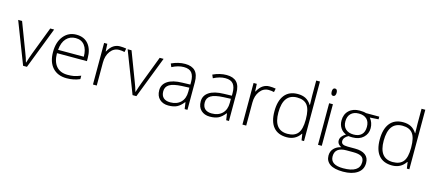

<svg xmlns="http://www.w3.org/2000/svg" viewBox="-65 -1443 5354 2367"><g transform="rotate(15 2612.0 -260.0)"><path d="M205.1 0 0 -530.8H49.8L187 -169.9Q214.4 -100.6 228 -48.8H231Q251 -115.2 272 -170.9L409.2 -530.8H459L253.9 0Z M570.8 -301.8H898.9Q898.9 -394 858.9 -446Q818.8 -498 745.1 -498Q671.4 -498 625 -447.5Q578.6 -397 570.8 -301.8ZM950.2 -297.9V-258.8H567.9Q568.8 -149.4 618.9 -91.8Q668.9 -34.2 762.2 -34.2Q807.6 -34.2 842 -40.5Q876.5 -46.9 929.2 -67.9V-23.9Q851.6 9.8 762.2 9.8Q646.5 9.8 581.8 -61.5Q517.1 -132.8 517.1 -260.7Q517.1 -388.7 579.8 -464.8Q642.6 -541 742.2 -541Q841.8 -541 896 -475.6Q950.2 -410.2 950.2 -297.9Z M1377.9 -534.2 1368.7 -487.8Q1335.4 -496.1 1299.8 -496.1Q1231.9 -496.1 1188.5 -438.5Q1145 -380.9 1145 -293V0H1096.7V-530.8H1137.7L1142.6 -435.1H1146Q1178.7 -493.7 1215.8 -517.3Q1252.9 -541 1295.9 -541Q1338.9 -541 1377.9 -534.2Z M1602.1 0 1397 -530.8H1446.8L1584 -169.9Q1611.3 -100.6 1625 -48.8H1627.9Q1647.9 -115.2 1668.9 -170.9L1806.2 -530.8H1856L1650.9 0Z M2071.8 -34.2Q2156.7 -34.2 2205.8 -82.8Q2254.9 -131.3 2254.9 -217.8V-270L2162.1 -266.1Q2050.3 -260.7 2002.7 -231.2Q1955.1 -201.7 1955.1 -145.5Q1955.1 -89.4 1985.6 -61.8Q2016.1 -34.2 2071.8 -34.2ZM2155.8 -307.1 2256.8 -310.1V-345.2Q2256.8 -420.9 2226.3 -459.5Q2195.8 -498 2124.5 -498Q2053.2 -498 1974.1 -457L1956.1 -499Q2043.5 -540 2129.9 -540Q2216.3 -540 2259.5 -494.6Q2302.7 -449.2 2302.7 -353V0H2267.1L2254.9 -84H2251Q2210.9 -32.7 2168.7 -11.5Q2126.5 9.8 2058.6 9.8Q1990.7 9.8 1947.3 -30.3Q1903.8 -70.3 1903.8 -144.5Q1903.8 -218.8 1968.5 -261.7Q2033.2 -304.7 2155.8 -307.1Z M2601.6 -34.2Q2686.5 -34.2 2735.6 -82.8Q2784.7 -131.3 2784.7 -217.8V-270L2691.9 -266.1Q2580.1 -260.7 2532.5 -231.2Q2484.9 -201.7 2484.9 -145.5Q2484.9 -89.4 2515.4 -61.8Q2545.9 -34.2 2601.6 -34.2ZM2685.5 -307.1 2786.6 -310.1V-345.2Q2786.6 -420.9 2756.1 -459.5Q2725.6 -498 2654.3 -498Q2583 -498 2503.9 -457L2485.8 -499Q2573.2 -540 2659.7 -540Q2746.1 -540 2789.3 -494.6Q2832.5 -449.2 2832.5 -353V0H2796.9L2784.7 -84H2780.8Q2740.7 -32.7 2698.5 -11.5Q2656.2 9.8 2588.4 9.8Q2520.5 9.8 2477.1 -30.3Q2433.6 -70.3 2433.6 -144.5Q2433.6 -218.8 2498.3 -261.7Q2563 -304.7 2685.5 -307.1Z M3285.6 -534.2 3276.4 -487.8Q3243.2 -496.1 3207.5 -496.1Q3139.6 -496.1 3096.2 -438.5Q3052.7 -380.9 3052.7 -293V0H3004.4V-530.8H3045.4L3050.3 -435.1H3053.7Q3086.4 -493.7 3123.5 -517.3Q3160.6 -541 3203.6 -541Q3246.6 -541 3285.6 -534.2Z M3570.8 -497.1Q3394 -497.1 3393.6 -258.8Q3393.6 -33.2 3568.8 -33.2Q3658.7 -33.2 3700.7 -85.4Q3742.7 -137.7 3742.7 -257.8V-266.1Q3742.7 -389.2 3701.7 -443.1Q3660.6 -497.1 3570.8 -497.1ZM3567.9 -541Q3625.5 -541 3667.5 -520Q3709.5 -499 3742.7 -448.2H3745.6Q3742.7 -509.8 3742.7 -568.8V-759.8H3790.5V0H3758.8L3746.6 -81.1H3742.7Q3682.1 9.8 3570.8 9.8Q3459.5 9.8 3401.1 -58.6Q3342.8 -127 3342.8 -261.2Q3342.8 -395.5 3400.4 -468.3Q3458 -541 3567.9 -541Z M3992.7 -630.9Q3961.9 -630.9 3961.9 -677.7Q3961.9 -724.6 3993.2 -725.1Q4024.4 -725.1 4024.9 -678.2Q4024.9 -656.2 4016.4 -643.6Q4007.8 -630.9 3992.7 -630.9ZM4017.1 0H3968.8V-530.8H4017.1Z M4256.1 -466.8Q4219.7 -430.7 4219.7 -367.2Q4219.7 -303.7 4257.1 -269.8Q4294.4 -235.8 4358.9 -235.8Q4423.3 -235.8 4458.7 -269.5Q4494.1 -303.2 4494.1 -369.1Q4494.1 -435.1 4457.8 -469Q4421.4 -502.9 4356.9 -502.9Q4292.5 -502.9 4256.1 -466.8ZM4179.2 89.8Q4179.2 199.2 4341.8 199.2Q4550.8 199.2 4550.8 65.9Q4550.8 18.1 4518.1 -3.4Q4485.4 -24.9 4412.1 -24.9H4325.2Q4179.2 -24.9 4179.2 89.8ZM4245.1 -122.1Q4245.1 -96.7 4264.4 -85Q4283.7 -73.2 4329.1 -73.2H4421.9Q4508.3 -73.2 4554.2 -38.3Q4600.1 -3.4 4600.1 64.9Q4600.1 148.9 4532.2 194.6Q4464.4 240.2 4351.1 240.2Q4237.8 240.2 4182.9 201.7Q4127.9 163.1 4127.9 94.2Q4127.9 39.6 4161.9 3.4Q4195.8 -32.7 4253.9 -45.9Q4230 -56.2 4215.6 -75Q4201.2 -93.8 4201.2 -118.2Q4201.2 -171.4 4269 -211.9Q4222.7 -231 4196.8 -271.7Q4170.9 -312.5 4170.9 -365.2Q4170.9 -444.8 4221.4 -492.9Q4272 -541 4357.9 -541Q4410.2 -541 4439 -530.8H4608.9V-497.1L4499 -490.2Q4543 -435.5 4543 -364.3Q4543 -293 4491.9 -245.6Q4440.9 -198.2 4355 -198.2Q4318.8 -198.2 4304.2 -201.2Q4245.1 -169.9 4245.1 -122.1Z M4915 -497.1Q4738.3 -497.1 4737.8 -258.8Q4737.8 -33.2 4913.1 -33.2Q5002.9 -33.2 5044.9 -85.4Q5086.9 -137.7 5086.9 -257.8V-266.1Q5086.9 -389.2 5045.9 -443.1Q5004.9 -497.1 4915 -497.1ZM4912.1 -541Q4969.7 -541 5011.7 -520Q5053.7 -499 5086.9 -448.2H5089.8Q5086.9 -509.8 5086.9 -568.8V-759.8H5134.8V0H5103L5090.8 -81.1H5086.9Q5026.4 9.8 4915 9.8Q4803.7 9.8 4745.4 -58.6Q4687 -127 4687 -261.2Q4687 -395.5 4744.6 -468.3Q4802.2 -541 4912.1 -541Z"/></g></svg>

Font: OpenSans-Light
Style: Regular
Weight: 300
Foundry: Ascender Corporation
Version: Version 1.10